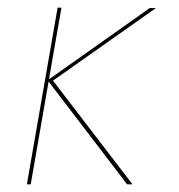

<svg xmlns="http://www.w3.org/2000/svg" viewBox="-20 -480 467 500"><path d="M140 -460 60 0H50L130 -460ZM386 -459 118 -270 325 0H311L104 -271L370 -459Z"/></svg>

Font: Jost Thin
Style: Italic
Weight: 200
Italic angle: -5°
Version: Version 3.710